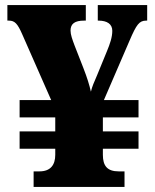

<svg xmlns="http://www.w3.org/2000/svg" viewBox="-20 -734 609 754"><path d="M469 0V-61H446C401 -61 384 -83 384 -126V-150H524V-218H384V-273H524V-341H388L489 -575C516 -638 527 -653 554 -653H558V-714H364V-653H367C400 -653 421 -640 421 -613C421 -588 412 -562 400 -533L361 -438C349 -410 342 -395 337 -374C331 -400 323 -427 307 -468L273 -555C264 -579 257 -598 257 -614C257 -641 274 -653 310 -653H317V-714H9V-653H15C38 -653 49 -641 67 -600L181 -341H57V-273H197V-218H57V-150H197V-126C197 -87 179 -61 135 -61H112V0Z"/></svg>

Font: UArctic Serif Black
Style: Regular
Weight: 900
Designer: Customization by Puisto advertising & original work Monotype Design Team
Foundry: Monotype Imaging Inc.
Version: Version 2.004